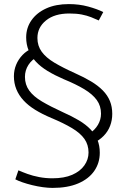

<svg xmlns="http://www.w3.org/2000/svg" viewBox="-20 -800 606 939"><path d="M435 -99Q466 -114 487 -135.5Q508 -157 518.5 -184.5Q529 -212 529 -243Q529 -278 517.5 -306Q506 -334 483 -357.5Q460 -381 426 -401.5Q392 -422 347 -442Q287 -469 246 -493.5Q205 -518 184 -547Q163 -576 163 -614Q163 -666 205 -700Q247 -734 319 -734Q354 -734 379.5 -729Q405 -724 425.5 -716Q446 -708 463 -700L485 -741Q455 -756 411 -768Q367 -780 317 -780Q253 -780 206.5 -759Q160 -738 134 -701Q108 -664 108 -617Q108 -583 120 -553.5Q132 -524 155 -499Q178 -474 212.5 -453Q247 -432 291 -413Q352 -388 392.5 -363.5Q433 -339 453.5 -310.5Q474 -282 474 -244Q474 -215 459 -189.5Q444 -164 416 -146ZM55 77Q68 84 89.5 91.5Q111 99 137.5 105.5Q164 112 190 115.5Q216 119 237 119Q311 119 362.5 97Q414 75 441 36Q468 -3 468 -53Q468 -88 456.5 -116Q445 -144 422.5 -167.5Q400 -191 365.5 -211.5Q331 -232 286 -252Q227 -279 185.5 -303.5Q144 -328 123 -357Q102 -386 102 -424Q102 -456 119 -482.5Q136 -509 166 -524L140 -565Q110 -552 90 -531Q70 -510 59 -483.5Q48 -457 48 -427Q48 -393 60 -363.5Q72 -334 95 -309Q118 -284 152 -263Q186 -242 231 -223Q291 -198 332 -173.5Q373 -149 393 -120.5Q413 -92 413 -54Q413 -20 392.5 9Q372 38 333 55Q294 72 236 72Q203 72 171.5 66Q140 60 114 50.5Q88 41 70 33Z"/></svg>

Font: Catamaran Thin ExtraLight
Style: Regular
Weight: 250
Version: Version 2.000